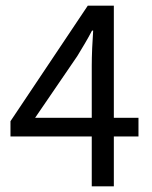

<svg xmlns="http://www.w3.org/2000/svg" viewBox="-20 -658 537 678"><path d="M304 0V-176H17V-230L290 -638H382V-242H469V-176H382V0ZM104 -242H304V-427Q304 -453 305.5 -488.5Q307 -524 309 -550H305Q293 -527 280 -505Q267 -483 253 -460Z"/></svg>

Font: TypoPRO Source Sans Pro
Style: Regular
Weight: 400
Designer: Paul D. Hunt
Foundry: Adobe Systems Incorporated
Version: Version 2.020;PS 2.000;hotconv 1.0.86;makeotf.lib2.5.63406